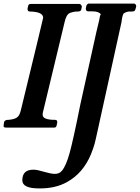

<svg xmlns="http://www.w3.org/2000/svg" viewBox="-23 -709 777 1067"><path d="M217 -611C214 -596 173 -426 94 -101C85 -62 74 -51 40 -45C24 -41 8 -47 0 -32L-2 -19L-3 -9C-4 -3 1 0 12 0H279C286 0 290 -4 292 -13L295 -27V-29C296 -38 292 -43 283 -43C237 -43 214 -52 214 -71C214 -78 215 -83 216 -87L336 -586C342 -613 351 -632 368 -638L382 -642C388 -644 397 -645 409 -645C421 -645 428 -649 429 -658L432 -673C429 -682 424 -687 418 -687H149C140 -688 135 -684 133 -675L130 -661V-660C130 -650 134 -645 143 -645C191 -644 216 -633 217 -611ZM722 -689H472C466 -691 458 -682 457 -677L454 -663V-662C454 -651 458 -646 467 -646C508 -646 516 -646 533 -635C542 -626 532 -627 532 -616C532 -613 526 -585 513 -533L424 -131C397 4 377 94 364 141C351 188 337 221 321 240C299 267 264 257 223 246C196 238 177 234 165 234C122 233 101 253 101 293C101 323 132 338 193 338C254 339 306 327 349 303C409 270 454 218 483 147C502 99 504 88 518 24C564 -180 583 -276 652 -585C655 -610 659 -627 664 -634C676 -642 689 -646 702 -645C717 -645 727 -644 730 -659L734 -673V-674C734 -681 729 -689 722 -689Z"/></svg>

Font: fbb
Style: Bold Italic
Weight: 700
Italic angle: -12°
Designer: David J. Perry, Michael Sharpe
Version: Version 0.991